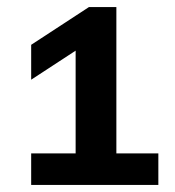

<svg xmlns="http://www.w3.org/2000/svg" viewBox="-20 -830 493 542"><path d="M68 -308V-397H193.5V-687L68 -605V-703.5L231 -810H308.5V-397H427V-308Z"/></svg>

Font: Encode Sans Exp SmBold
Style: Regular
Weight: 600
Width: 7
Designer: Multiple Designers
Foundry: Impallari Type
Version: Version 3.002; ttfautohint (v1.8.3) -l 8 -r 50 -G 200 -x 14 